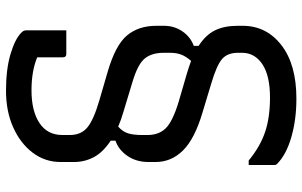

<svg xmlns="http://www.w3.org/2000/svg" viewBox="-204 -554 1008 640"><g transform="rotate(-90 300.0 -234.0)"><path d="M295 162Q368 162 406 136.5Q444 111 444 69V55Q444 20 423 2Q402 -16 341 -34L245 -63Q157 -89 118.5 -128Q80 -167 80 -219V-243Q80 -284 100.5 -313.5Q121 -343 151 -353V-369Q112 -395 96 -425.5Q80 -456 80 -491V-536Q80 -588 111 -629Q142 -670 195.5 -694Q249 -718 318 -718Q389 -718 439.5 -703Q490 -688 511 -667Q519 -660 519 -650V-517H440Q429 -517 429 -528V-614Q383 -633 319 -633Q250 -633 210 -606.5Q170 -580 170 -530V-505Q170 -468 195 -447Q220 -426 285 -407L381 -379Q470 -353 502 -314.5Q534 -276 534 -217V-191Q534 -157 515.5 -130Q497 -103 467 -92V-76Q504 -52 519 -21Q534 10 534 53V71Q534 150 469.5 200Q405 250 291 250Q221 250 162.5 233Q104 216 73 185Q70 182 70 177V91H85Q131 129 179.5 145.5Q228 162 295 162ZM375 -115Q398 -108 417 -101Q432 -118 438 -134Q444 -150 444 -171V-193Q444 -232 425 -255.5Q406 -279 345 -297L249 -326Q221 -334 198 -344Q181 -329 175.5 -311Q170 -293 170 -265V-246Q170 -209 192 -186Q214 -163 279 -143Z"/></g></svg>

Font: Recursive Mn Lnr St
Style: Regular
Weight: 400
Monospace: yes
Version: Version 1.079;hotconv 1.0.112;makeotfexe 2.5.65598; ttfautoh